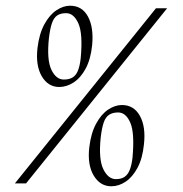

<svg xmlns="http://www.w3.org/2000/svg" viewBox="-20 -641 640 671"><path d="M32 0 525 -612H564L71 0ZM369 10Q330 10 307.5 -27.5Q285 -65 292 -126Q298 -176 316 -209Q334 -242 358 -258Q382 -274 406 -274Q448 -274 469 -236Q490 -198 483 -136Q478 -87 460.5 -54.5Q443 -22 419 -6Q395 10 369 10ZM385 -15Q404 -15 415.5 -23Q427 -31 433.5 -47.5Q440 -64 443 -89Q451 -176 435.5 -212Q420 -248 393 -248Q374 -248 361.5 -240Q349 -232 342.5 -213Q336 -194 332 -161Q324 -85 341 -50Q358 -15 385 -15ZM187 -337Q148 -337 126 -374.5Q104 -412 111 -473Q117 -523 135 -556Q153 -589 177 -605Q201 -621 225 -621Q267 -621 287.5 -583Q308 -545 302 -483Q297 -434 279.5 -401.5Q262 -369 237.5 -353Q213 -337 187 -337ZM203 -363Q222 -363 234 -370.5Q246 -378 252.5 -394.5Q259 -411 262 -437Q270 -523 254 -559Q238 -595 211 -595Q192 -595 180 -587Q168 -579 161.5 -560Q155 -541 151 -508Q143 -432 159.5 -397.5Q176 -363 203 -363Z"/></svg>

Font: Ancizar Serif Light
Style: Italic
Weight: 300
Italic angle: -4°
Designer: Cesar Puertas, Viviana Monsalve, Julian Moncada, Julian Prieto, Jose Castro, Felipe Aragon, Mariel Hernandez, Sara Alarc
Version: Version 8.100